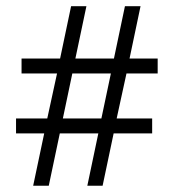

<svg xmlns="http://www.w3.org/2000/svg" viewBox="-20 -593 555 613"><path d="M85.9 0 121.1 -167H31.2V-214.8H130.9L162.1 -358.4H48.8V-406.2H171.9L207 -573.2H255.9L220.7 -406.2H343.8L378.9 -573.2H428.7L393.6 -406.2H483.4V-358.4H383.8L352.5 -214.8H465.8V-167H342.8L307.6 0H258.8L293.9 -167H170.9L135.7 0ZM180.7 -214.8H303.7L334 -358.4H210.9Z"/></svg>

Font: Crimson Pro
Style: Regular
Weight: 400
Designer: Jacques Le Bailly
Foundry: Baron von Fonthausen
Version: Version 1.003